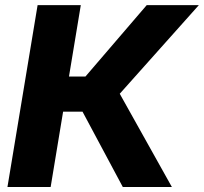

<svg xmlns="http://www.w3.org/2000/svg" viewBox="-20 -748 815 768"><path d="M9.8 0 130.4 -727.5H303.2L255.9 -441.9H321.8L566.9 -727.5H775.4L459 -373L667.5 0H471.2L310.1 -301.3H232.4L182.6 0Z"/></svg>

Font: Inter 18pt ExtraBold
Style: Italic
Weight: 800
Italic angle: -9.3988°
Designer: Rasmus Andersson
Foundry: rsms
Version: Version 4.001;git-66647c0bb